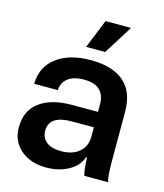

<svg xmlns="http://www.w3.org/2000/svg" viewBox="-112 -824 783 917"><g transform="rotate(15 279.5 -365.5)"><path d="M202.1 8.8Q124 8.8 75.4 -33.2Q26.9 -75.2 26.9 -143.1Q26.9 -227.5 85.7 -269.8Q144.5 -312 242.2 -312H373V-350.1Q373 -394.5 347.7 -419.2Q322.3 -443.8 270 -443.8Q218.3 -443.8 190.2 -421.9Q162.1 -399.9 161.1 -362.8H43.9Q44.9 -445.3 107.4 -493.7Q169.9 -542 277.8 -542Q383.8 -542 440.9 -493.4Q498 -444.8 498 -345.2V-107.9Q498 -21.5 506.8 0H389.2Q380.4 -27.3 378.9 -87.9H374Q359.9 -44.4 312.5 -17.8Q265.1 8.8 202.1 8.8ZM152.8 -161.1Q152.8 -125 178.2 -105Q203.6 -85 250 -85Q307.1 -85 340.1 -113.3Q373 -141.6 373 -189.9V-235.8H264.2Q152.8 -235.8 152.8 -161.1ZM237.8 -597.2 295.9 -740.2H421.9L332 -597.2Z"/></g></svg>

Font: Lumene Sans
Style: Bold
Weight: 600
Designer: Deni Anggara
Version: Version 1.003;Glyphs 3.1.2 (3151)